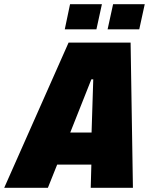

<svg xmlns="http://www.w3.org/2000/svg" viewBox="-75 -890 706 910"><path d="M-55 0 250 -688H544L555 0H355L358 -110H196L152 0ZM258 -262H359L367 -514H358ZM232 -751 257 -870H408L382 -751ZM435 -751 461 -870H611L585 -751Z"/></svg>

Font: Saira Semi Condensed Black
Style: Italic
Weight: 900
Width: 4
Italic angle: -12°
Designer: Hector Gatti with collaboration of the Omnibus-Type team
Foundry: Omnibus-Type
Version: Version 1.001; ttfautohint (v1.8)